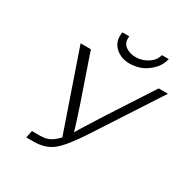

<svg xmlns="http://www.w3.org/2000/svg" viewBox="-196 -1059 1198 1228"><g transform="rotate(30 403.5 -444.5)"><path d="M162.1 0 172.9 -53.2H230Q274.9 -53.2 303.5 -68.1Q332 -83 361.8 -115.2L162.1 -694.8H237.8L356 -351.1Q404.8 -203.1 410.2 -180.2L430.2 -214.8L529.8 -373L738.8 -694.8H807.1L498 -219.2Q414.1 -90.3 358.6 -45.2Q303.2 0 216.8 0ZM356 -860.8Q356 -885.7 358.9 -889.2H409.2Q408.2 -884.3 408.2 -873Q408.2 -834 438.7 -814Q469.2 -793.9 509.8 -793.9Q557.6 -793.9 598.9 -820.6Q640.1 -847.2 649.9 -889.2H701.2Q688 -835.9 649.4 -800Q610.8 -764.2 572.5 -751.5Q534.2 -738.8 498 -738.8Q438 -738.8 397 -772.7Q356 -806.6 356 -860.8Z"/></g></svg>

Font: CMU Bright
Style: Oblique
Weight: 500
Italic angle: -12°
Version: Version 0.7.0